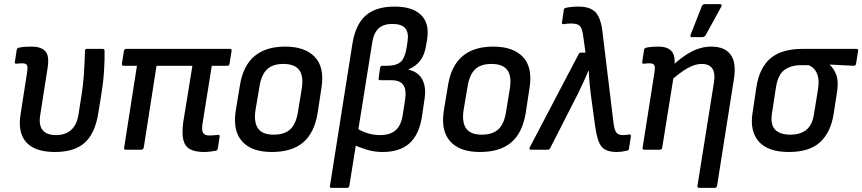

<svg xmlns="http://www.w3.org/2000/svg" viewBox="-20 -726 4181 931"><path d="M247 11Q149 11 107 -36.5Q65 -84 80 -173L111 -373Q116 -402 110.5 -410.5Q105 -419 88 -419Q82 -419 74.5 -418.5Q67 -418 60 -417Q51 -416 52 -425L61 -484Q62 -489 64.5 -491.5Q67 -494 72 -495Q86 -498 102 -499Q118 -500 132 -500Q179 -500 199.5 -478Q220 -456 211 -398L175 -168Q167 -120 186.5 -95.5Q206 -71 252 -71Q297 -71 325 -96Q353 -121 361 -173L373 -250Q384 -318 387.5 -376.5Q391 -435 392 -479Q392 -489 402 -489H478Q487 -489 487 -480Q488 -438 484.5 -382.5Q481 -327 471 -266L457 -180Q442 -81 392 -35Q342 11 247 11Z M969 11Q928 11 902.5 -2Q877 -15 869 -47.5Q861 -80 869 -137L913 -407H739L677 -10Q674 0 665 0H590Q580 0 582 -10L644 -407H580Q570 -407 571 -417L581 -479Q583 -489 593 -489H1094Q1105 -489 1103 -479L1093 -417Q1092 -407 1082 -407H1007L962 -127Q957 -94 965 -81.5Q973 -69 995 -69Q1005 -69 1016 -70Q1027 -71 1037 -72Q1041 -73 1043.5 -70.5Q1046 -68 1045 -63L1036 -6Q1034 4 1026 5Q1014 7 999.5 9Q985 11 969 11Z M1298 11Q1200 11 1154 -40.5Q1108 -92 1123 -189L1144 -316Q1175 -500 1363 -500Q1459 -500 1506.5 -450Q1554 -400 1539 -302L1520 -177Q1504 -81 1449.5 -35Q1395 11 1298 11ZM1307 -73Q1360 -73 1388 -99.5Q1416 -126 1425 -185L1443 -295Q1453 -358 1430.5 -387Q1408 -416 1354 -416Q1302 -416 1274.5 -389.5Q1247 -363 1238 -305L1219 -193Q1210 -134 1231 -103.5Q1252 -73 1307 -73Z M1588 185Q1577 185 1580 175L1689 -515Q1704 -607 1753 -650.5Q1802 -694 1894 -694Q1979 -694 2020.5 -654.5Q2062 -615 2052 -541L2047 -511Q2040 -461 2017.5 -432Q1995 -403 1961 -390V-388Q2008 -378 2028 -340Q2048 -302 2038 -242L2026 -160Q2012 -73 1965.5 -31Q1919 11 1835 11Q1795 11 1757.5 -0.5Q1720 -12 1694 -25L1708 -106Q1731 -90 1761 -80.5Q1791 -71 1822 -71Q1872 -71 1898.5 -94.5Q1925 -118 1933 -169L1944 -240Q1952 -290 1936 -313.5Q1920 -337 1879 -337H1824Q1814 -337 1816 -347L1823 -398Q1826 -407 1833 -407H1854Q1902 -407 1923 -426Q1944 -445 1952 -497L1956 -523Q1963 -568 1945 -589Q1927 -610 1883 -610Q1839 -610 1815.5 -588Q1792 -566 1785 -520L1674 175Q1672 185 1663 185Z M2307 11Q2209 11 2163 -40.5Q2117 -92 2132 -189L2153 -316Q2184 -500 2372 -500Q2468 -500 2515.5 -450Q2563 -400 2548 -302L2529 -177Q2513 -81 2458.5 -35Q2404 11 2307 11ZM2316 -73Q2369 -73 2397 -99.5Q2425 -126 2434 -185L2452 -295Q2462 -358 2439.5 -387Q2417 -416 2363 -416Q2311 -416 2283.5 -389.5Q2256 -363 2247 -305L2228 -193Q2219 -134 2240 -103.5Q2261 -73 2316 -73Z M2971 11Q2936 11 2915 0Q2894 -11 2882.5 -41Q2871 -71 2864 -128L2844 -274Q2841 -299 2838.5 -326.5Q2836 -354 2835 -382H2833Q2821 -354 2808.5 -326.5Q2796 -299 2782 -271L2648 -8Q2645 0 2636 0H2554Q2544 0 2549 -12L2785 -462Q2789 -471 2797 -471H2819L2807 -558Q2802 -592 2789.5 -602Q2777 -612 2751 -612Q2741 -612 2732.5 -611.5Q2724 -611 2714 -609Q2703 -608 2705 -618L2714 -678Q2715 -687 2724 -688Q2750 -694 2785 -694Q2841 -694 2867 -667.5Q2893 -641 2901 -574L2955 -129Q2958 -105 2963.5 -92.5Q2969 -80 2978 -75.5Q2987 -71 2999 -71Q3007 -71 3013.5 -71.5Q3020 -72 3030 -74Q3041 -76 3039 -64L3030 -6Q3029 4 3019 5Q3006 8 2993.5 9.5Q2981 11 2971 11Z M3371 185Q3360 185 3362 175L3442 -327Q3456 -416 3382 -416Q3350 -416 3313 -395Q3276 -374 3226 -329L3233 -401Q3286 -451 3333 -475.5Q3380 -500 3429 -500Q3495 -500 3523.5 -460Q3552 -420 3538 -338L3457 175Q3455 185 3445 185ZM3105 0Q3094 0 3096 -10L3153 -372Q3158 -402 3152.5 -410.5Q3147 -419 3130 -419Q3123 -419 3116 -418.5Q3109 -418 3102 -417Q3093 -416 3094 -425L3103 -484Q3104 -489 3106.5 -491.5Q3109 -494 3114 -495Q3129 -498 3144.5 -499Q3160 -500 3173 -500Q3217 -500 3236.5 -477.5Q3256 -455 3250 -410L3247 -390V-359L3191 -10Q3189 0 3180 0ZM3333 -546Q3329 -546 3328 -549.5Q3327 -553 3329 -558L3383 -696Q3386 -702 3390 -704Q3394 -706 3400 -706H3471Q3477 -706 3478.5 -702Q3480 -698 3477 -693L3402 -556Q3397 -546 3385 -546Z M3805 11Q3704 11 3659.5 -39.5Q3615 -90 3629 -178L3648 -305Q3663 -399 3717 -444Q3771 -489 3872 -489H4132Q4143 -489 4141 -479L4131 -417Q4129 -407 4120 -407L4004 -413V-411Q4025 -392 4036 -360.5Q4047 -329 4038 -275L4022 -172Q4008 -84 3956.5 -36.5Q3905 11 3805 11ZM3812 -73Q3861 -73 3890 -96.5Q3919 -120 3927 -173L3946 -290Q3952 -327 3947 -351Q3942 -375 3930 -389Q3918 -403 3901 -410H3864Q3816 -410 3784.5 -387.5Q3753 -365 3743 -305L3723 -175Q3715 -122 3738.5 -97.5Q3762 -73 3812 -73Z"/></svg>

Font: Sofia Sans Semi Condensed SemiBold
Style: Italic
Weight: 600
Italic angle: -9°
Version: Version 4.100